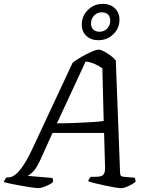

<svg xmlns="http://www.w3.org/2000/svg" viewBox="-53 -978 776 998"><path d="M145 0Q138 0 116 -3Q94 -6 65.5 -11Q37 -16 10 -21.5Q-17 -27 -33 -32Q-28 -48 -18 -56H-7Q8 -56 27 -70.5Q46 -85 70 -121Q94 -157 124 -223L324 -651Q334 -660 352.5 -671.5Q371 -683 392 -694Q413 -705 431 -712.5Q449 -720 459 -720Q470 -720 487.5 -711Q505 -702 522 -689Q539 -676 549 -664L571 -84Q571 -70 575 -65Q579 -60 591 -59L648 -54Q649 -51 650.5 -45Q652 -39 651 -32Q637 -21 614 -10.5Q591 0 575 0Q566 0 542.5 -4Q519 -8 491 -14Q463 -20 439 -26Q415 -32 405 -36Q407 -43 411.5 -49.5Q416 -56 420 -59H444Q458 -59 469.5 -61.5Q481 -64 487.5 -75Q494 -86 493 -113L488 -287H220L153 -139Q133 -98 115 -82Q97 -66 90 -64L219 -53Q224 -45 222 -31Q209 -20 185 -10Q161 0 145 0ZM243 -337Q293 -337 341 -339Q389 -341 427.5 -343.5Q466 -346 486 -349L479 -623Q460 -637 437 -646.5Q414 -656 392 -658ZM458 -769Q420 -769 396 -791.5Q372 -814 372 -850Q372 -895 404 -926.5Q436 -958 481 -958Q520 -958 544 -935Q568 -912 568 -876Q568 -831 536 -800Q504 -769 458 -769ZM464 -813Q488 -813 504 -829.5Q520 -846 520 -871Q520 -891 508.5 -902.5Q497 -914 476 -914Q452 -914 436 -897Q420 -880 420 -855Q420 -836 432 -824.5Q444 -813 464 -813Z"/></svg>

Font: Texturina 72pt 72pt Regular
Style: Italic
Weight: 400
Italic angle: -11°
Designer: Guillermo Torres Carreño
Foundry: Omnibus-Type
Version: Version 1.002; ttfautohint (v1.8.3)